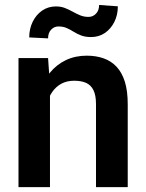

<svg xmlns="http://www.w3.org/2000/svg" viewBox="-20 -766 599 786"><path d="M184.6 -415.5V0H55.7V-528.3H176.8ZM164.1 -283.2H126Q126.5 -340.8 141.6 -387.7Q156.7 -434.6 184.3 -468.3Q211.9 -502 250 -520Q288.1 -538.1 335 -538.1Q373 -538.1 403.8 -527.3Q434.6 -516.6 456.8 -493.2Q479 -469.7 491 -431.9Q502.9 -394 502.9 -338.9V0H373V-339.8Q373 -376 362.5 -397Q352.1 -418 332.3 -426.8Q312.5 -435.5 283.7 -435.5Q253.9 -435.5 231.7 -423.6Q209.5 -411.6 194.6 -390.6Q179.7 -369.6 171.9 -342.3Q164.1 -314.9 164.1 -283.2ZM385.7 -745.6 462.4 -740.2Q462.4 -704.6 448 -676Q433.6 -647.5 409.2 -630.9Q384.8 -614.3 353 -614.3Q329.6 -614.3 312.7 -620.6Q295.9 -627 282 -635.7Q268.1 -644.5 253.4 -651.1Q238.8 -657.7 219.2 -657.7Q201.7 -657.7 189.2 -644.5Q176.8 -631.3 176.8 -608.9L99.6 -612.8Q99.6 -647.9 113.8 -676.8Q127.9 -705.6 152.6 -722.7Q177.2 -739.7 209 -739.7Q229 -739.7 245.4 -733.4Q261.7 -727.1 276.9 -718.5Q292 -710 307.9 -703.4Q323.7 -696.8 342.3 -696.8Q360.4 -696.8 373 -710Q385.7 -723.1 385.7 -745.6Z"/></svg>

Font: Roboto SemiBold
Style: Regular
Weight: 600
Designer: Christian Robertson
Foundry: Google
Version: Version 3.009; 2024